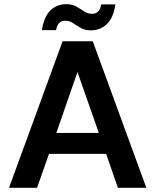

<svg xmlns="http://www.w3.org/2000/svg" viewBox="-20 -897 741 917"><path d="M23 0 279 -700H423L679 0H543L487 -162H214L157 0ZM249 -262H452L350 -553ZM414 -752Q386 -752 366 -763.5Q346 -775 329 -786.5Q312 -798 291 -798Q255 -798 248 -753H180Q190 -817 220.5 -847Q251 -877 297 -877Q325 -877 345 -865.5Q365 -854 382 -842.5Q399 -831 420 -831Q437 -831 448.5 -842Q460 -853 463 -876H531Q522 -812 490.5 -782Q459 -752 414 -752Z"/></svg>

Font: DeepMind Sans
Style: Bold
Weight: 700
Designer: Jonny Pinhorn / Modifications: Colophon Foundry
Foundry: Colophon Foundry
Version: Version 1.002; ttfautohint (v1.8.2)